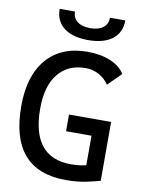

<svg xmlns="http://www.w3.org/2000/svg" viewBox="-98 -975 783 1052"><g transform="rotate(10 293.0 -449.0)"><path d="M342.8 9.8Q187.5 9.8 109.9 -79.6Q32.2 -168.9 32.2 -347.7Q32.2 -517.1 112.8 -610.1Q193.4 -703.1 338.9 -703.1Q411.6 -703.1 466.3 -680.4Q521 -657.7 546.9 -616.2L474.1 -543.9Q451.7 -577.1 417.7 -595.2Q383.8 -613.3 344.7 -613.3Q246.1 -613.3 191.4 -545.2Q136.7 -477.1 136.7 -352.5Q136.7 -216.3 191.4 -148.2Q246.1 -80.1 354.5 -80.1Q400.9 -80.1 436.3 -89.1Q471.7 -98.1 494.1 -104.5L532.2 -19.5Q511.7 -13.2 460.2 -1.7Q408.7 9.8 342.8 9.8ZM439.5 -19.5V-346.7H532.2V-19.5ZM297.9 -253.9V-346.7H529.3V-253.9ZM329.6 -766.6Q242.7 -766.6 194.8 -803.7Q147 -840.8 147 -908.2H232.4Q232.4 -872.6 258.1 -852.8Q283.7 -833 329.6 -833Q376 -833 401.4 -852.8Q426.8 -872.6 426.8 -908.2H512.2Q512.2 -840.8 464.4 -803.7Q416.5 -766.6 329.6 -766.6Z"/></g></svg>

Font: Cascadia Mono
Style: Regular
Weight: 400
Monospace: yes
Designer: Aaron Bell
Foundry: Saja Typeworks
Version: Version 2102.003